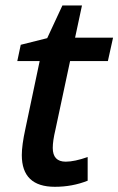

<svg xmlns="http://www.w3.org/2000/svg" viewBox="-20 -680 437 709"><path d="M60.5 -107.4Q60.5 -143.6 73.7 -204.1L126.5 -454.6H43.9L56.6 -514.6L154.3 -539.1L210.4 -659.7H282.7L257.3 -541H397.5L378.4 -454.6H238.8L184.6 -200.7Q174.8 -159.7 174.8 -133.8Q174.8 -83 222.7 -83Q254.9 -83 303.7 -100.1V-12.7Q247.1 9.8 182.6 9.8Q60.5 9.8 60.5 -107.4Z"/></svg>

Font: Viking Open Sans Light
Style: Bold Italic
Weight: 600
Italic angle: -12°
Foundry: Ascender Corporation
Version: Version 2.000